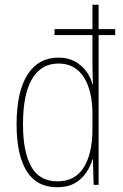

<svg xmlns="http://www.w3.org/2000/svg" viewBox="-20 -780 518 810"><path d="M221 10Q135 10 92.5 -58Q50 -126 50 -255Q50 -393 96 -465Q142 -537 227 -537Q267 -537 296.5 -520.5Q326 -504 344.5 -478.5Q363 -453 370 -425H372Q371 -448 370.5 -469Q370 -490 370 -511V-632H210V-657H370V-760H396V-657H466V-632H396V0H375L372 -108H370Q362 -79 344 -52Q326 -25 296 -7.5Q266 10 221 10ZM223 -15Q297 -15 333.5 -74Q370 -133 370 -234V-300Q370 -398 333 -455Q296 -512 227 -512Q154 -512 115.5 -447.5Q77 -383 77 -255Q77 -140 111.5 -77.5Q146 -15 223 -15Z"/></svg>

Font: Noto Sans Lao Looped Condensed Thin
Style: Regular
Weight: 100
Width: 3
Designer: Mark Frömberg, Ben Mitchell
Foundry: The Fontpad Ltd
Version: Version 1.002; ttfautohint (v1.8.4.7-5d5b)